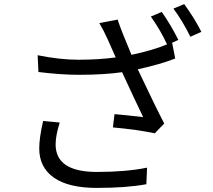

<svg xmlns="http://www.w3.org/2000/svg" viewBox="-20 -878 1040 939"><path d="M272 -278.8Q252 -214.8 252 -171.9Q252 -37.1 454.1 -37.1Q596.2 -37.1 699.2 -58.1L695.8 22.9Q599.1 41 453.1 41Q315.9 41 244.1 -8.8Q171.9 -59.1 171.9 -151.9Q171.9 -204.1 190.9 -286.1ZM771 -819.8Q815.9 -755.9 852.1 -683.1L821.8 -668.9L836.9 -591.8Q767.1 -564 653.8 -539.1Q741.2 -354 783.2 -273.9L736.8 -226.1Q650.9 -244.1 532.2 -254.9L540 -319.8Q588.9 -315.9 680.2 -305.2Q668 -332 629.9 -411.1L577.1 -524.9Q488.8 -512.2 367.2 -512.2Q275.9 -512.2 168 -525.9L164.1 -607.9Q272 -585.9 362.8 -585.9Q464.8 -585.9 545.9 -597.2L507.8 -683.1Q487.8 -728 465.8 -765.1L555.2 -782.2Q574.2 -725.1 623 -609.9Q728 -631.8 796.9 -661.1Q765.1 -730 717.8 -796.9ZM880.9 -857.9Q933.1 -786.1 964.8 -722.2L911.1 -698.2Q872.1 -776.9 828.1 -835.9Z"/></svg>

Font: Black Ops One [rus by aLiNcE]
Style: Regular
Weight: 400
Designer: James Grieshaber
Foundry: James Grieshaber
Version: Version 1.002;May 25, 2024;FontCreator 13.0.0.2680 64-bit